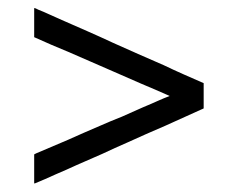

<svg xmlns="http://www.w3.org/2000/svg" viewBox="-20 -584 582 469"><path d="M394.5 -349.6Q359.4 -365.2 324.2 -379.9Q289.1 -395.5 254.9 -410.2Q227.5 -421.9 201.2 -433.6Q174.8 -445.3 147.5 -457Q126 -465.8 105.5 -474.6Q84 -484.4 63.5 -493.2Q63.5 -494.1 63.5 -495.1Q63.5 -497.1 63.5 -498Q63.5 -503.9 63.5 -510.7Q63.5 -517.6 63.5 -523.4Q63.5 -528.3 63.5 -532.2Q63.5 -536.1 63.5 -541Q63.5 -546.9 63.5 -551.8Q63.5 -557.6 63.5 -563.5Q63.5 -563.5 64.5 -564.5Q64.5 -564.5 64.5 -564.5Q67.4 -563.5 69.3 -562.5Q71.3 -561.5 73.2 -560.5Q87.9 -554.7 102.5 -547.9Q116.2 -542 130.9 -535.2Q162.1 -521.5 193.4 -507.8Q224.6 -494.1 255.9 -479.5Q287.1 -465.8 317.4 -452.1Q348.6 -438.5 379.9 -424.8Q404.3 -413.1 428.7 -402.3Q453.1 -391.6 477.5 -380.9Q477.5 -379.9 477.5 -378.9Q477.5 -377 477.5 -376Q477.5 -370.1 477.5 -364.3Q477.5 -358.4 477.5 -352.5Q477.5 -348.6 477.5 -344.7Q477.5 -339.8 477.5 -335.9Q477.5 -332 477.5 -327.1Q477.5 -323.2 477.5 -319.3Q476.6 -318.4 475.6 -318.4Q474.6 -317.4 473.6 -317.4Q427.7 -296.9 382.8 -276.4Q336.9 -256.8 292 -236.3Q260.7 -222.7 229.5 -208Q198.2 -194.3 167 -180.7Q141.6 -168.9 116.2 -158.2Q90.8 -146.5 64.5 -135.7Q64.5 -135.7 63.5 -136.7Q63.5 -139.6 63.5 -146.5Q63.5 -152.3 63.5 -159.2Q63.5 -165 63.5 -171.9Q63.5 -175.8 63.5 -180.7Q63.5 -184.6 63.5 -188.5Q63.5 -193.4 63.5 -198.2Q63.5 -202.1 63.5 -207Q64.5 -207 65.4 -208Q66.4 -208 67.4 -209Q106.4 -225.6 145.5 -242.2Q184.6 -259.8 223.6 -276.4Q250 -288.1 277.3 -298.8Q303.7 -310.5 330.1 -322.3Q339.8 -326.2 348.6 -330.1Q357.4 -334 366.2 -337.9Q373 -340.8 379.9 -343.8Q387.7 -346.7 394.5 -349.6Z"/></svg>

Font: LeFont
Style: Light
Weight: 300
Designer: Leryon MEDIA
Version: Version 1.0